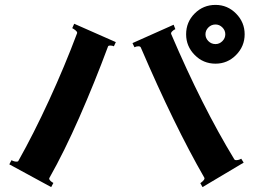

<svg xmlns="http://www.w3.org/2000/svg" viewBox="-20 -777 1040 784"><path d="M295 -643Q295 -648 288 -653.5Q281 -659 275 -662L283 -680L453 -605L445 -588Q439 -591 430 -591Q422 -591 421 -587Q366 -439 304 -298Q242 -157 182 -51Q181 -50 181 -48Q181 -43 186.5 -38Q192 -33 198 -30L189 -13L18 -106L27 -123Q37 -117 48 -117Q54 -117 55 -120Q117 -230 180.5 -368Q244 -506 295 -642ZM545 -588Q537 -588 529 -584L521 -601L689 -676L696 -658Q689 -655 683 -649Q677 -643 679 -638Q805 -343 937 -126Q939 -123 944 -123Q955 -123 965 -129L975 -113L807 -13L798 -29Q819 -44 814 -52Q692 -264 555 -583Q553 -588 545 -588ZM740 -637Q740 -687 775 -722Q810 -757 860 -757Q909 -757 944 -721.5Q979 -686 979 -637Q979 -588 944 -552.5Q909 -517 860 -517Q810 -517 775 -552.5Q740 -588 740 -637ZM900 -637Q900 -653 888 -665Q876 -677 860 -677Q843 -677 831 -665Q819 -653 819 -637Q819 -621 831 -609Q843 -597 860 -597Q876 -597 888 -609Q900 -621 900 -637Z"/></svg>

Font: Aoboshi One
Style: Regular
Weight: 400
Designer: IKIMOJI
Foundry: Natsumi Matsuba
Version: Version 1.000; ttfautohint (v1.8.3)